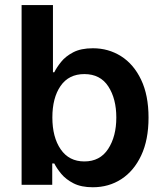

<svg xmlns="http://www.w3.org/2000/svg" viewBox="-20 -748 664 777"><path d="M355.5 9.8Q308.6 9.8 277.6 -6.1Q246.6 -22 228 -44.4Q209.5 -66.9 199.7 -86.4H191.4V0H67.4V-727.5H194.3V-455.6H199.7Q209 -474.6 227.1 -497.3Q245.1 -520 276.4 -536.4Q307.6 -552.7 356 -552.7Q418.9 -552.7 470 -520.5Q521 -488.3 551 -425.5Q581.1 -362.8 581.1 -272Q581.1 -182.1 551.5 -119.1Q522 -56.2 471.2 -23.2Q420.4 9.8 355.5 9.8ZM321.3 -94.7Q384.8 -94.7 417.7 -145.3Q450.7 -195.8 450.7 -272.5Q450.7 -348.6 418.2 -398.4Q385.7 -448.2 321.3 -448.2Q258.3 -448.2 225.1 -400.1Q191.9 -352.1 191.9 -272.5Q191.9 -192.9 225.6 -143.8Q259.3 -94.7 321.3 -94.7Z"/></svg>

Font: Inter SemiBold
Style: Regular
Weight: 600
Designer: Rasmus Andersson
Foundry: rsms
Version: Version 4.001;git-9221beed3